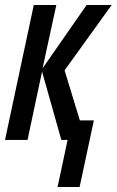

<svg xmlns="http://www.w3.org/2000/svg" viewBox="-22 -559 466 767"><path d="M208 188 248 0H223L146 -273L88 0H-2L113 -539H203L148 -286L324 -539H424L236 -278L297 -78H353L296 188Z"/></svg>

Font: Noto Sans ExtraCondensed Medium
Style: Italic
Weight: 500
Width: 2
Italic angle: -12°
Designer: Monotype Design Team
Foundry: Monotype Imaging Inc.
Version: Version 2.013; ttfautohint (v1.8.4.7-5d5b)